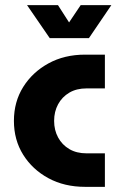

<svg xmlns="http://www.w3.org/2000/svg" viewBox="-20 -725 466 745"><path d="M310 0Q230 0 168 -33.5Q106 -67 70 -124.5Q34 -182 34 -256Q34 -330 70 -387.5Q106 -445 168 -479Q230 -513 310 -513H387V-382H316Q277 -382 249 -365.5Q221 -349 205.5 -320.5Q190 -292 190 -256Q190 -220 205.5 -191.5Q221 -163 249 -146.5Q277 -130 316 -130H387V0ZM173 -577 85 -705H205L248 -638L293 -705H412L325 -577Z"/></svg>

Font: MuseoModerno Thin
Style: Bold
Weight: 700
Version: Version 1.003